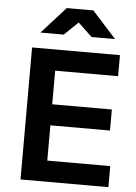

<svg xmlns="http://www.w3.org/2000/svg" viewBox="-62 -989 734 1036"><g transform="rotate(5 305.5 -471.5)"><path d="M565 0H89V-715H565V-601H224V-419H547V-305H224V-114H565ZM531 -799H404L328 -871L253 -799H127L257 -943H401Z"/></g></svg>

Font: Wix Madefor Text
Style: Bold
Weight: 700
Designer: Dalton Maag Ltd
Foundry: Dalton Maag Ltd
Version: Version 3.100